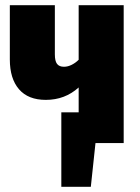

<svg xmlns="http://www.w3.org/2000/svg" viewBox="-20 -553 541 742"><path d="M458 -533V0H349L331 169H217V-119H284V-215Q231 -167 157 -167Q89 -167 53.5 -208Q18 -249 18 -323V-533H192V-343Q192 -317 200.5 -306Q209 -295 227 -295Q242 -295 257 -302.5Q272 -310 284 -322V-533Z"/></svg>

Font: Fira Sans Condensed ExtraBold
Style: Regular
Weight: 800
Width: 3
Designer: Carrois Corporate & Edenspiekermann AG
Foundry: Carrois Corporate GbR & Edenspiekermann AG
Version: Version 4.203